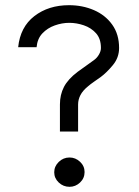

<svg xmlns="http://www.w3.org/2000/svg" viewBox="-20 -710 537 740"><path d="M211 -203V-308Q211 -345 226.5 -375Q242 -405 279 -433Q302 -450 318 -461Q334 -472 343 -479Q354 -487 361.5 -500Q369 -513 369 -525Q369 -561 350 -582Q331 -603 303 -612.5Q275 -622 247 -622Q219 -622 191 -612Q163 -602 143.5 -581.5Q124 -561 121 -528H50Q58 -606 112.5 -648Q167 -690 246 -690Q298 -690 342 -671Q386 -652 412.5 -615Q439 -578 439 -525Q439 -488 415 -459Q391 -430 368 -413Q358 -406 343 -395.5Q328 -385 320 -378Q299 -361 290 -343.5Q281 -326 281 -307V-203ZM248 10Q224 10 206.5 -6.5Q189 -23 189 -46Q189 -69 206.5 -86Q224 -103 248 -103Q271 -103 288.5 -86.5Q306 -70 306 -47Q306 -23 288.5 -6.5Q271 10 248 10Z"/></svg>

Font: Teachers
Style: Regular
Weight: 400
Designer: Alfredo Marco Pradil, Chank Diesel
Version: Version 1.001